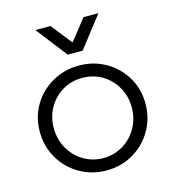

<svg xmlns="http://www.w3.org/2000/svg" viewBox="-111 -828 843 932"><g transform="rotate(-15 311.0 -362.0)"><path d="M311 -515Q384 -515 444.5 -480.5Q505 -446 540.5 -386.5Q576 -327 576 -253Q576 -179 540.5 -118.5Q505 -58 444.5 -23Q384 12 311 12Q238 12 177 -23Q116 -58 80.5 -118.5Q45 -179 45 -253Q45 -327 80.5 -386.5Q116 -446 177 -480.5Q238 -515 311 -515ZM311 -50Q364 -50 409 -76.5Q454 -103 480.5 -149.5Q507 -196 507 -253Q507 -309 480.5 -355Q454 -401 409.5 -427Q365 -453 311 -453Q257 -453 212.5 -427Q168 -401 141.5 -355Q115 -309 115 -253Q115 -196 141.5 -149.5Q168 -103 213 -76.5Q258 -50 311 -50ZM228 -736 310 -632H312L394 -736H469L348 -580H273L152 -736Z"/></g></svg>

Font: Museo Sans Light
Style: Regular
Weight: 300
Designer: Jos Buivenga
Foundry: Jos Buivenga & Rosetta Type Foundry (extension, remastering)
Version: Version 3.600;PS 1.000;hotconv 1.0.88;makeotf.lib2.5.647800;